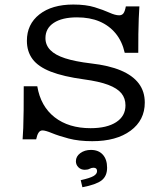

<svg xmlns="http://www.w3.org/2000/svg" viewBox="-20 -602 726 834"><path d="M380.6 11.3Q321.8 11.3 277.8 -0.4Q233.9 -12.1 205.6 -23.8Q177.4 -35.5 164.5 -35.5Q154 -35.5 147.6 -25.8Q141.1 -16.1 137.1 3.2H78.2Q79.8 -14.5 81 -46Q82.3 -77.4 82.7 -123Q83.1 -168.5 83.1 -227.4H141.9Q156.5 -140.3 217.3 -92.7Q278.2 -45.2 373.4 -45.2Q444.4 -45.2 484.7 -71.4Q525 -97.6 525 -144.4Q525 -175 507.3 -196.8Q489.5 -218.5 450 -233.5Q410.5 -248.4 344.4 -257.3Q255.6 -269.4 200.8 -290.7Q146 -312.1 121.4 -345.2Q96.8 -378.2 96.8 -425Q96.8 -496.8 151.2 -539.5Q205.6 -582.3 298.4 -582.3Q353.2 -582.3 391.1 -570.6Q429 -558.9 454.8 -547.2Q480.6 -535.5 497.6 -535.5Q509.7 -535.5 516.1 -544Q522.6 -552.4 526.6 -574.2H585.5Q583.9 -550.8 582.7 -521Q581.5 -491.1 581 -454.4Q580.6 -417.7 580.6 -372.6H521.8Q510.5 -422.6 482.3 -456.9Q454 -491.1 412.1 -508.9Q370.2 -526.6 314.5 -526.6Q250 -526.6 213.7 -502.8Q177.4 -479 177.4 -436.3Q177.4 -406.5 198.4 -384.7Q219.4 -362.9 262.9 -348.8Q306.5 -334.7 375 -326.6Q453.2 -317.7 504.8 -296Q556.5 -274.2 582.7 -239.5Q608.9 -204.8 608.9 -156.5Q608.9 -79.8 547.2 -34.3Q485.5 11.3 380.6 11.3ZM337.9 211.3 330.6 180.6Q370.2 171.8 385.9 162.9Q401.6 154 401.6 141.1Q401.6 126.6 386.3 126.6Q377.4 126.6 369.4 131Q361.3 135.5 348.4 135.5Q331.5 135.5 320.6 124.6Q309.7 113.7 309.7 98.4Q309.7 77.4 328.6 63.3Q347.6 49.2 375 49.2Q408.1 49.2 426.6 69.8Q445.2 90.3 445.2 126.6Q445.2 162.9 421.4 181.5Q397.6 200 337.9 211.3Z"/></svg>

Font: Playfair 5pt SemiExpanded Light
Style: Regular
Weight: 300
Width: 6
Designer: Claus Eggers Sørensen
Foundry: Claus Eggers Sørensen
Version: Version 2.203